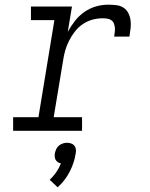

<svg xmlns="http://www.w3.org/2000/svg" viewBox="-20 -558 640 819"><path d="M36 0V-58H144L212 -472H112V-530H287L269 -422Q282 -446 299.5 -468.5Q317 -491 340 -507Q363 -523 389 -530.5Q415 -538 442 -538Q459 -538 476 -536Q493 -534 506.5 -525.5Q520 -517 527.5 -502Q535 -487 537 -470.5Q539 -454 537 -436.5Q535 -419 532 -402H467Q468 -412 469.5 -421.5Q471 -431 470 -440.5Q469 -450 465.5 -458.5Q462 -467 454.5 -472Q447 -477 437.5 -478.5Q428 -480 418 -480Q396 -480 374 -474Q352 -468 333 -455Q314 -442 299.5 -423.5Q285 -405 274.5 -384Q264 -363 258 -342Q252 -321 249 -299L209 -58H330V0ZM226 241 192 209Q208 194 220 176.5Q232 159 240 139Q233 138 227 134Q221 130 217.5 124Q214 118 213.5 110.5Q213 103 214 96Q216 87 220 78Q224 69 231.5 63Q239 57 248 54Q257 51 266 51Q275 51 283.5 54Q292 57 297 63Q302 69 303.5 78Q305 87 303 96Q297 136 277.5 174Q258 212 226 241Z"/></svg>

Font: Iosevka Curly Slab LtExObl
Style: Regular
Weight: 300
Width: 7
Italic angle: -9°
Monospace: yes
Designer: Belleve Invis
Foundry: Belleve Invis
Version: Version 11.1.0; ttfautohint (v1.8.3)